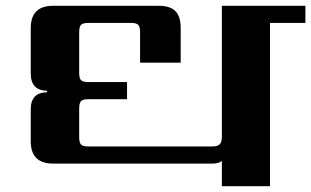

<svg xmlns="http://www.w3.org/2000/svg" viewBox="-20 -642 1073 662"><path d="M1033 -622V-563H911V0H745V-87Q734 -78 713 -78H163Q86 -78 86 -155V-265Q86 -323 142 -324V-329Q86 -330 86 -389V-545Q86 -622 163 -622H527Q567 -622 585 -603.5Q603 -585 603 -545V-426H463V-531Q463 -550 456.5 -556.5Q450 -563 431 -563H285Q266 -563 259.5 -556.5Q253 -550 253 -531V-391Q253 -372 259.5 -365.5Q266 -359 285 -359H418V-300H285Q266 -300 259.5 -293.5Q253 -287 253 -267V-169Q253 -150 259.5 -143.5Q266 -137 285 -137H711Q730 -137 737.5 -144.5Q745 -152 745 -171V-622Z"/></svg>

Font: Sarpanch
Style: Bold
Weight: 700
Designer: Manushi Parikh (Devanagari and Latin), Jyotish Sonowal (Devanagari)
Foundry: Indian Type Foundry
Version: Version 2.004;PS 1.0;hotconv 1.0.78;makeotf.lib2.5.61930; tt